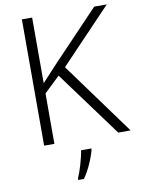

<svg xmlns="http://www.w3.org/2000/svg" viewBox="-100 -781 789 1069"><g transform="rotate(-10 294.5 -246.5)"><path d="M589 0 290 -410 580 -714H509L245 -437C215 -405 186 -374 158 -343V-714H100V0H158V-285L247 -370L519 0ZM356 68V61H298C292 104 269 180 254 212V221H286C318 176 345 112 356 68Z"/></g></svg>

Font: Noto Sans Bengali Light
Style: Regular
Weight: 300
Designer: Jelle Bosma - Monotype Design Team
Foundry: Monotype Imaging Inc.
Version: Version 2.003